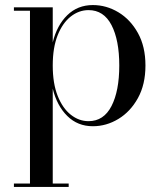

<svg xmlns="http://www.w3.org/2000/svg" viewBox="-20 -489 644 759"><path d="M35 236.5H98.5V-446.5H35V-460H188.5V-321.5Q205 -389 246 -429Q287 -469 347 -469Q400.5 -469 448 -440.5Q495.5 -412 525.2 -358.5Q555 -305 555 -230Q555 -155 525.2 -101.2Q495.5 -47.5 448 -18.8Q400.5 10 347 10Q287 10 246 -30.5Q205 -71 188.5 -138.5V236.5H251.5V250H35ZM188.5 -230Q188.5 -159 208 -110Q227.5 -61 259.8 -35.5Q292 -10 330 -10Q390 -10 420.8 -69.8Q451.5 -129.5 451.5 -230Q451.5 -330.5 420.8 -389.8Q390 -449 330 -449Q292 -449 259.8 -423.8Q227.5 -398.5 208 -349.8Q188.5 -301 188.5 -230Z"/></svg>

Font: Bodoni Moda 16pt
Style: Regular
Weight: 400
Version: Version 2.3